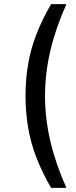

<svg xmlns="http://www.w3.org/2000/svg" viewBox="-20 -725 367 925"><path d="M226 180Q183 106 155.5 34.5Q128 -37 115.5 -110.5Q103 -184 103 -263Q103 -343 115.5 -416Q128 -489 155.5 -560Q183 -631 226 -705H300Q249 -592 223 -482.5Q197 -373 197 -263Q197 -153 223 -43Q249 67 300 180Z"/></svg>

Font: Mulish ExtraLight Medium
Style: Regular
Weight: 500
Version: Version 3.603